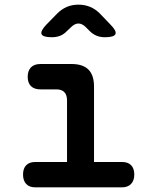

<svg xmlns="http://www.w3.org/2000/svg" viewBox="-20 -805 640 825"><path d="M504 -109Q530 -109 543.5 -95Q557 -81 557 -55Q557 -29 543 -14.5Q529 0 504 0H132Q106 0 92.5 -14.5Q79 -29 79 -55Q79 -81 92.5 -95Q106 -109 132 -109H268V-374Q268 -397 256.5 -409Q245 -421 222 -421H154Q127 -421 113 -435Q99 -449 99 -475Q99 -501 113 -515.5Q127 -530 154 -530H287Q336 -530 360 -506Q384 -482 384 -433V-109ZM203 -645Q164 -645 158.5 -658.5Q153 -672 180 -700L226 -747Q245 -766 267.5 -775.5Q290 -785 317 -785Q344 -785 367 -775.5Q390 -766 409 -747L454 -700Q482 -672 476 -658.5Q470 -645 431 -645Q411 -645 395 -651.5Q379 -658 365 -672L349 -688Q333 -704 317 -704Q301 -704 285 -688L268 -672Q255 -658 239 -651.5Q223 -645 203 -645Z"/></svg>

Font: Maple Mono NL SemiBold
Style: Regular
Weight: 600
Monospace: yes
Designer: subframe7536
Version: Version 7.000